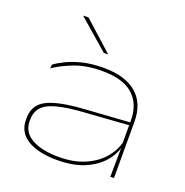

<svg xmlns="http://www.w3.org/2000/svg" viewBox="-127 -809 903 937"><g transform="rotate(20 324.5 -341.0)"><path d="M541 0 543 -159.5 541.5 -166.5V-286.5V-292Q541.5 -377.5 489.2 -424.5Q437 -471.5 329.5 -471.5Q245 -471.5 183.8 -447.5Q122.5 -423.5 84 -396.5L86.5 -417Q106 -431.5 139.2 -448Q172.5 -464.5 220 -476.5Q267.5 -488.5 329.5 -488.5Q388 -488.5 431.2 -475Q474.5 -461.5 503.2 -436Q532 -410.5 546 -374.2Q560 -338 560 -292V0ZM268 12.5Q171.5 12.5 115.2 -21.2Q59 -55 59 -121V-128.5Q59 -197 116 -227.2Q173 -257.5 304 -266.5L548.5 -283V-268L306.5 -251Q183.5 -242.5 130.8 -215.5Q78 -188.5 78 -127.5V-122Q78 -63.5 130.2 -34Q182.5 -4.5 271 -4.5Q349.5 -4.5 408 -30.5Q466.5 -56.5 502 -100.5Q537.5 -144.5 546 -198.5L555 -184H549.5Q545.5 -135 512.2 -89.8Q479 -44.5 417.8 -16Q356.5 12.5 268 12.5ZM175.5 -694 326.5 -558V-557H304.5L148.5 -692.5V-694Z"/></g></svg>

Font: Anek Latin Expanded Thin
Style: Regular
Weight: 250
Width: 7
Designer: Yesha Goshar
Foundry: Ek Type
Version: Version 1.003